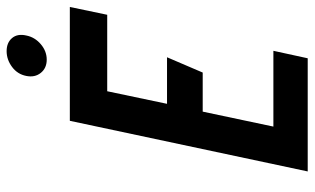

<svg xmlns="http://www.w3.org/2000/svg" viewBox="-200 -726 926 565"><g transform="rotate(-90 262.5 -443.0)"><path d="M395 -886Q370 -886 348.5 -870Q327 -854 322 -828Q317 -803 331 -785.5Q345 -768 370 -768Q395 -768 415.5 -785.5Q436 -803 441 -828Q447 -854 433.5 -870Q420 -886 395 -886ZM41 0H374L396 -101H173L217 -309H332L377 -414H240L277 -590H502L525 -700H190Z"/></g></svg>

Font: Advent Pro
Style: Bold Italic
Weight: 700
Italic angle: -12°
Designer: VivaRado, Andreas Kalpakidis
Foundry: VivaRado, Andreas Kalpakidis
Version: Version 3.000